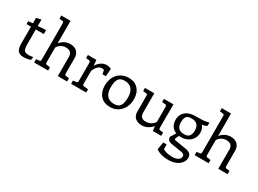

<svg xmlns="http://www.w3.org/2000/svg" viewBox="-42 -1645 3711 2760"><g transform="rotate(30 1813.5 -265.0)"><path d="M341 -61 332 -9Q317 -2 283 4Q249 10 213 10Q150 10 122 -27Q94 -64 94 -141V-423H20V-471L94 -480V-569L174 -587V-480L307 -490V-423H174V-172Q174 -127 181.5 -101.5Q189 -76 209.5 -64Q230 -52 270 -52Q296 -52 341 -61Z M938 -54V0H783V-320Q783 -366 757 -391Q731 -416 680 -416Q637 -416 601 -394.5Q565 -373 545 -338V-98Q545 -77 549.5 -69.5Q554 -62 568 -61L623 -54V0H391V-54L442 -61Q457 -62 461 -69.5Q465 -77 465 -98V-683Q465 -705 461 -712.5Q457 -720 442 -721L391 -727V-780H545V-408Q577 -447 620 -468.5Q663 -490 711 -490Q784 -490 823.5 -450Q863 -410 863 -347V-98Q863 -77 867 -69.5Q871 -62 886 -61Z M1391 -471 1383 -345H1325L1314 -408Q1302 -416 1277 -416Q1238 -416 1205 -381Q1172 -346 1160 -297V-98Q1160 -77 1164.5 -69.5Q1169 -62 1183 -61L1254 -54V0H1004V-54L1057 -61Q1072 -62 1076 -69.5Q1080 -77 1080 -98V-384Q1080 -406 1076 -413.5Q1072 -421 1057 -422L1006 -428V-480H1146L1156 -385Q1178 -429 1221 -459.5Q1264 -490 1311 -490Q1357 -490 1391 -471Z M1435 -224Q1435 -301 1466 -361.5Q1497 -422 1553 -456Q1609 -490 1683 -490Q1783 -490 1840.5 -426.5Q1898 -363 1898 -260Q1898 -183 1867.5 -121.5Q1837 -60 1780.5 -25Q1724 10 1650 10Q1549 10 1492 -54Q1435 -118 1435 -224ZM1811 -240Q1811 -329 1770 -376.5Q1729 -424 1653 -424Q1580 -424 1551 -380Q1522 -336 1522 -240Q1522 -149 1563 -103Q1604 -57 1680 -57Q1753 -57 1782 -100.5Q1811 -144 1811 -240Z M2500 -54V0H2360L2352 -76Q2274 10 2183 10Q2109 10 2068.5 -27Q2028 -64 2028 -133V-384Q2028 -406 2024 -413.5Q2020 -421 2005 -422L1953 -428V-480H2108V-160Q2108 -65 2201 -65Q2294 -65 2346 -142V-384Q2346 -406 2341.5 -413.5Q2337 -421 2323 -422L2268 -428V-480H2426V-98Q2426 -77 2430 -69.5Q2434 -62 2448 -61Z M3005 -458Q2970 -434 2926 -432Q2965 -384 2965 -318Q2965 -262 2937.5 -218Q2910 -174 2862 -149.5Q2814 -125 2754 -125Q2743 -125 2721 -127L2693 -65Q2693 -49 2711 -46Q2768 -35 2819 -28L2893 -16Q2945 -8 2970.5 15.5Q2996 39 2996 81Q2996 126 2966 165Q2936 204 2882 227Q2828 250 2760 250Q2694 250 2638 234Q2582 218 2552 191L2573 68H2629L2630 146Q2652 162 2694 172.5Q2736 183 2787 183Q2849 183 2883 160.5Q2917 138 2917 98Q2917 79 2902.5 68.5Q2888 58 2857 53L2823 48Q2705 29 2683 25Q2648 18 2631.5 -0.5Q2615 -19 2615 -51L2671 -139Q2619 -158 2591 -201Q2563 -244 2563 -307Q2563 -362 2589.5 -403.5Q2616 -445 2664.5 -468Q2713 -491 2777 -491Q2871 -491 2910 -494Q2949 -497 3005 -512ZM2881 -310Q2881 -370 2850 -402.5Q2819 -435 2756 -435Q2692 -435 2669.5 -405.5Q2647 -376 2647 -308Q2647 -248 2678 -216Q2709 -184 2771 -184Q2830 -184 2855.5 -215Q2881 -246 2881 -310Z M3602 -54V0H3447V-320Q3447 -366 3421 -391Q3395 -416 3344 -416Q3301 -416 3265 -394.5Q3229 -373 3209 -338V-98Q3209 -77 3213.5 -69.5Q3218 -62 3232 -61L3287 -54V0H3055V-54L3106 -61Q3121 -62 3125 -69.5Q3129 -77 3129 -98V-683Q3129 -705 3125 -712.5Q3121 -720 3106 -721L3055 -727V-780H3209V-408Q3241 -447 3284 -468.5Q3327 -490 3375 -490Q3448 -490 3487.5 -450Q3527 -410 3527 -347V-98Q3527 -77 3531 -69.5Q3535 -62 3550 -61Z"/></g></svg>

Font: Enriqueta
Style: Regular
Weight: 400
Designer: Viviana Monsalve, Gustavo Ibarra
Foundry: 72Puntos
Version: Version 2.000